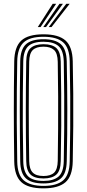

<svg xmlns="http://www.w3.org/2000/svg" viewBox="-20 -988 460 1014"><path d="M209.8 6.8Q128.2 6.8 92.4 -26.4Q56.5 -59.5 55.2 -135.8Q54 -211.2 53.5 -276.1Q53 -341 53 -402.2Q53 -463.5 53.5 -527.2Q54 -591 55.2 -664Q56.5 -740.5 92.4 -773.6Q128.2 -806.8 209.8 -806.8Q289.2 -806.8 325.9 -774.1Q362.5 -741.5 364.2 -664.2Q366 -577.2 366.8 -494Q367.5 -410.8 366.9 -323.1Q366.2 -235.5 364.2 -135.5Q362.5 -56.8 325.1 -25Q287.8 6.8 209.8 6.8ZM209.8 -6.2Q279.5 -6.2 313.2 -35.1Q347 -64 348.2 -136Q350 -227.8 350.8 -311Q351.5 -394.2 350.9 -479.8Q350.2 -565.2 348.2 -663.8Q347 -734.8 313.8 -764.2Q280.5 -793.8 209.8 -793.8Q136.5 -793.8 104.4 -763.4Q72.2 -733 71 -663.8Q69.5 -583.5 68.9 -506.1Q68.2 -428.8 68.6 -339.8Q69 -250.8 71 -136Q72 -63.8 106 -35Q140 -6.2 209.8 -6.2ZM209.8 -19.2Q145.2 -19.2 116.5 -46.4Q87.8 -73.5 86.8 -136Q85.8 -211.2 85.1 -276.1Q84.5 -341 84.5 -402.1Q84.5 -463.2 85.1 -527Q85.8 -590.8 86.8 -663.8Q87.8 -726.2 116.4 -753.5Q145 -780.8 209.8 -780.8Q272 -780.8 301.5 -754.2Q331 -727.8 332.5 -663.2Q335.2 -539.5 335.5 -411.9Q335.8 -284.2 332.5 -136.2Q331 -71 300.9 -45.1Q270.8 -19.2 209.8 -19.2ZM209.8 -32.5Q261.8 -32.5 288.6 -55Q315.5 -77.5 316.8 -136.8Q318.5 -226.8 319.1 -311.5Q319.8 -396.2 319.1 -482.4Q318.5 -568.5 316.8 -663Q315.2 -721.2 289.2 -744.4Q263.2 -767.5 209.8 -767.5Q153.5 -767.5 128.6 -743.4Q103.8 -719.2 102.8 -663.2Q101.2 -577 100.6 -494.1Q100 -411.2 100.4 -323.9Q100.8 -236.5 102.8 -136.2Q103.8 -80.8 128.6 -56.6Q153.5 -32.5 209.8 -32.5ZM209.8 -45.5Q162 -45.5 140.6 -66.8Q119.2 -88 118.5 -137.5Q114 -393.8 118.5 -663Q119.2 -714.5 142 -734.5Q164.8 -754.5 209.8 -754.5Q256 -754.5 277.9 -733.9Q299.8 -713.2 300.8 -662.8Q302.5 -577.5 303.2 -494.8Q304 -412 303.5 -324.4Q303 -236.8 300.8 -137.2Q299.8 -86.2 277.5 -65.9Q255.2 -45.5 209.8 -45.5ZM209.8 -58.5Q247.5 -58.5 265.9 -76.2Q284.2 -94 285 -138.5Q286.2 -226 286.9 -308.8Q287.5 -391.5 287.1 -477.6Q286.8 -563.8 285 -661.2Q284.2 -707 265.2 -724.2Q246.2 -741.5 209.8 -741.5Q171.8 -741.5 153.4 -723.9Q135 -706.2 134.2 -662.2Q132 -537.8 131.9 -412Q131.8 -286.2 134.2 -137.2Q135 -95 152.8 -76.8Q170.5 -58.5 209.8 -58.5ZM179.5 -845 258.2 -967.8H276.5L194.2 -845ZM237.2 -845 329.8 -967.8H347.8L252 -845ZM208.5 -845 294 -967.8H312.2L223 -845Z"/></svg>

Font: Big Shoulders Inline Text
Style: Regular
Weight: 400
Designer: Patric King
Foundry: XO Type Co
Version: Version 1.000